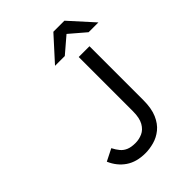

<svg xmlns="http://www.w3.org/2000/svg" viewBox="-261 -1047 1186 1186"><g transform="rotate(-45 332.0 -454.5)"><path d="M298 12Q221 12 169.8 -23Q118.5 -58 92 -120L170.5 -159.5Q184 -133 199.8 -114.2Q215.5 -95.5 239 -85.8Q262.5 -76 299 -76Q330.5 -76 359.8 -89Q389 -102 407.8 -135Q426.5 -168 426.5 -227V-700H520.5V-230Q520.5 -157.5 500 -110.2Q479.5 -63 446.2 -36.2Q413 -9.5 374 1.2Q335 12 298 12ZM284.5 -765 426 -921H522.5L663.5 -765H578L474 -854L370 -765Z"/></g></svg>

Font: Overpass Mono Light Medium
Style: Regular
Weight: 500
Monospace: yes
Version: Version 4.000